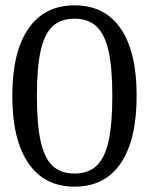

<svg xmlns="http://www.w3.org/2000/svg" viewBox="-20 -691 557 718"><path d="M26 -333Q26 -496 86 -583.5Q146 -671 259 -671Q372 -671 431.5 -584Q491 -497 491 -333Q491 -168 431.5 -80.5Q372 7 259 7Q146 7 86 -81Q26 -169 26 -333ZM400 -333Q400 -437 386 -500Q372 -563 341 -592Q310 -621 259 -621Q207 -621 176.5 -592.5Q146 -564 132 -501Q118 -438 118 -333Q118 -226 132 -163Q146 -100 176.5 -71Q207 -42 259 -42Q310 -42 341 -71Q372 -100 386 -163.5Q400 -227 400 -333Z"/></svg>

Font: Caladea
Style: Regular
Weight: 400
Designer: Carolina Giovagnoli and Andres Torresi
Foundry: Carolina Giovagnoli & Andres Torresi
Version: Version 1.001